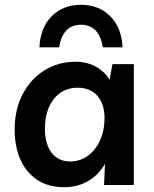

<svg xmlns="http://www.w3.org/2000/svg" viewBox="-20 -770 642 799"><path d="M537 -503V0H413L417 -88Q390 -42 346.5 -16.5Q303 9 247 9Q181 9 135 -21.5Q89 -52 65 -106Q41 -160 41 -230Q41 -314 74 -377.5Q107 -441 164.5 -477Q222 -513 294 -513Q342 -513 379 -492.5Q416 -472 436 -438L448 -503ZM303 -405Q241 -405 204 -358Q167 -311 167 -235Q167 -170 195 -134Q223 -98 272 -98Q312 -98 344.5 -121Q377 -144 396 -185Q415 -226 415 -279Q415 -338 385 -371.5Q355 -405 303 -405ZM408 -573Q401 -618 378.5 -642.5Q356 -667 317 -667Q278 -667 255.5 -642.5Q233 -618 226 -573H144Q148 -656 195.5 -703Q243 -750 317 -750Q391 -750 438.5 -703Q486 -656 490 -573Z"/></svg>

Font: Livvic SemiBold
Style: Regular
Weight: 600
Designer: Jacques Le Bailly, Baron von Fonthausen
Version: Version 1.001; ttfautohint (v1.8.2)